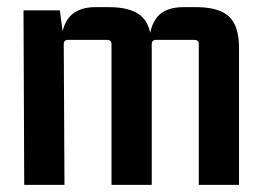

<svg xmlns="http://www.w3.org/2000/svg" viewBox="-20 -519 730 539"><path d="M249 -499H285Q349 -499 377.5 -473Q406 -447 406 -384V0H293V-395Q293 -407 281 -407H171Q159 -407 159 -395L161 0H48L46 -490H148L159 -407L152 -394Q152 -445 175.5 -472Q199 -499 249 -499ZM496 -499H530Q594 -499 622.5 -473Q651 -447 651 -384V0H538V-395Q538 -407 526 -407H418Q406 -407 406 -395L403 -381L399 -394Q399 -445 422 -472Q445 -499 496 -499Z"/></svg>

Font: Gemunu Libre ExtraLight
Style: Bold
Weight: 700
Version: Version 1.100